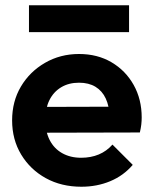

<svg xmlns="http://www.w3.org/2000/svg" viewBox="-20 -699 581 729"><path d="M289 10Q213 10 154 -22.5Q95 -55 60.5 -112Q26 -169 26 -242Q26 -314 59.5 -370.5Q93 -427 151 -460.5Q209 -494 280 -494Q350 -494 403.5 -462.5Q457 -431 487.5 -376.5Q518 -322 518 -253Q518 -240 516.5 -226.5Q515 -213 511 -196L105 -195V-293L450 -294L397 -253Q395 -296 381.5 -325Q368 -354 342.5 -369.5Q317 -385 280 -385Q241 -385 212 -367.5Q183 -350 167.5 -318.5Q152 -287 152 -244Q152 -200 168.5 -167.5Q185 -135 216 -117.5Q247 -100 288 -100Q325 -100 355 -112.5Q385 -125 407 -150L484 -73Q449 -32 398.5 -11Q348 10 289 10ZM90 -679H470V-577H90Z"/></svg>

Font: Outfit Thin SemiBold
Style: Regular
Weight: 600
Version: Version 1.100;gftools[0.9.27]